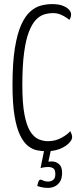

<svg xmlns="http://www.w3.org/2000/svg" viewBox="-20 -729 398 937"><path d="M207 9Q184 9 161 4.5Q138 0 116.5 -17Q95 -34 78 -69Q61 -104 51 -163.5Q41 -223 41 -315Q41 -422 52.5 -493.5Q64 -565 83.5 -608Q103 -651 128 -673Q153 -695 180.5 -702Q208 -709 234 -709Q266 -709 286.5 -701Q307 -693 317 -681.5Q327 -670 327 -660Q327 -652 324.5 -644Q322 -636 318 -632Q314 -636 303 -643.5Q292 -651 275.5 -658Q259 -665 239 -665Q217 -665 195.5 -658.5Q174 -652 155 -632Q136 -612 121 -573.5Q106 -535 97.5 -471.5Q89 -408 89 -313Q89 -224 99.5 -169.5Q110 -115 128 -87Q146 -59 168.5 -49.5Q191 -40 214 -40Q250 -40 280 -56.5Q310 -73 323 -89Q326 -83 329 -75.5Q332 -68 332 -59Q332 -46 315.5 -29.5Q299 -13 271 -2Q243 9 207 9ZM214 188Q194 188 178 183.5Q162 179 162 179Q162 179 163 173Q164 167 166.5 160Q169 153 172 150Q177 145 188.5 151Q200 157 215 157Q229 157 239.5 149Q250 141 250 121Q250 99 240 92.5Q230 86 216 86Q201 86 189.5 88.5Q178 91 178 91L197 -3H230L216 60Q216 60 219.5 59.5Q223 59 235 59Q252 59 267.5 71.5Q283 84 283 114Q283 142 272.5 158Q262 174 246.5 181Q231 188 214 188Z"/></svg>

Font: Yanone Kaffeesatz ExtraLight Light
Style: Regular
Weight: 300
Version: Version 2.003